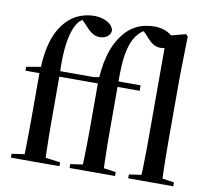

<svg xmlns="http://www.w3.org/2000/svg" viewBox="-82 -840 1019 932"><g transform="rotate(10 428.0 -374.0)"><path d="M30 0V-19L121 -32H171L269 -19V0ZM91 0Q93 -24 93.5 -61.5Q94 -99 94.5 -138.5Q95 -178 95 -211V-428H26V-447L118 -463L96 -432L97 -461Q100 -521 111 -565.5Q122 -610 139.5 -641.5Q157 -673 179 -695Q207 -723 241.5 -735.5Q276 -748 311 -748Q342 -748 370.5 -734.5Q399 -721 406 -694Q405 -674 389.5 -662.5Q374 -651 353 -651Q332 -651 315.5 -661.5Q299 -672 279 -695L247 -728V-733H286V-728Q278 -728 265.5 -723Q253 -718 244 -710Q225 -692 212.5 -655Q200 -618 195 -565Q190 -512 193 -444V-211Q193 -178 193.5 -138.5Q194 -99 195 -61.5Q196 -24 198 0ZM144 -428V-455H428V-428ZM319 0V-19L407 -32H455L543 -19V0ZM378 0Q380 -24 381 -61.5Q382 -99 382.5 -138.5Q383 -178 383 -211V-428H313V-447L405 -463L383 -432Q386 -504 399 -556Q412 -608 433 -643.5Q454 -679 478 -701Q497 -718 518 -728.5Q539 -739 562 -743.5Q585 -748 608 -748Q640 -748 669.5 -734.5Q699 -721 706 -694Q705 -674 689.5 -662.5Q674 -651 653 -651Q632 -651 615.5 -661Q599 -671 579 -695L551 -724V-733H593V-725Q571 -723 557.5 -716Q544 -709 533 -696Q509 -670 497 -629Q485 -588 482 -540Q479 -492 480 -444V-211Q480 -178 480.5 -138.5Q481 -99 482 -61.5Q483 -24 485 0ZM432 -428V-455H589V-428ZM608 0V-19L697 -32H741L830 -19V0ZM667 0Q669 -24 670 -61.5Q671 -99 671.5 -138.5Q672 -178 672 -211V-714L763 -738L773 -728L769 -528V-211Q769 -178 769.5 -138.5Q770 -99 771 -61.5Q772 -24 774 0Z"/></g></svg>

Font: Source Serif 4 60pt SemiBold
Style: Regular
Weight: 600
Version: Version 4.004;hotconv 1.0.116;makeotfexe 2.5.65601